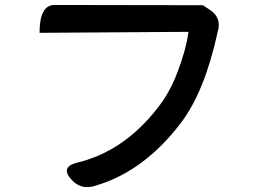

<svg xmlns="http://www.w3.org/2000/svg" viewBox="-20 -736 1040 772"><path d="M823 -697Q873 -665 855 -607Q803 -367 706 -240Q559 -48 369 9Q308 31 268 -13Q222 -63 286 -81Q476 -125 613 -301Q662 -362 694 -447Q727 -532 738 -608L139 -604Q139 -716 199 -716L796 -715Z"/></svg>

Font: Swei Half Moon CJK TC
Style: Medium
Weight: 500
Version: Version 2.125